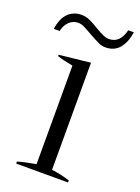

<svg xmlns="http://www.w3.org/2000/svg" viewBox="-141 -745 586 804"><g transform="rotate(20 152.0 -342.5)"><path d="M82 -679Q101 -679 119 -671Q137 -663 161 -648Q182 -636 196 -629.5Q210 -623 223 -623Q272 -623 287 -685H312Q305 -638 282.5 -611.5Q260 -585 221 -585Q205 -585 190 -592Q175 -599 146 -615Q120 -630 106.5 -636.5Q93 -643 80 -643Q57 -643 40.5 -627Q24 -611 18 -584H-8Q-1 -632 22.5 -655.5Q46 -679 82 -679ZM37 -9Q62 -17 118 -27V-466Q74 -474 48 -483V-489L187 -504V-27Q232 -21 268 -9V0H37Z"/></g></svg>

Font: Trirong Light
Style: Regular
Weight: 300
Designer: Katatrad Team
Foundry: CadsonDemak
Version: Version 1.001